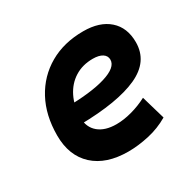

<svg xmlns="http://www.w3.org/2000/svg" viewBox="-122 -665 831 813"><g transform="rotate(-30 293.0 -258.5)"><path d="M301.8 -115.7Q337 -115.7 377 -126.5Q417.1 -137.3 454.1 -156.7L487.8 -41Q441.4 -13.7 388.6 -2Q335.7 9.8 287.6 9.8Q180.1 9.8 119.8 -45.5Q59.6 -100.9 59.6 -199.7Q59.6 -298.3 99.1 -371.8Q138.7 -445.3 209.7 -486.3Q280.8 -527.3 375.5 -527.3Q455.6 -527.3 500.7 -487.3Q545.9 -447.3 545.9 -376Q545.9 -281.7 449.2 -237.8Q352.5 -193.8 167 -190.9L147 -283.7Q273.9 -284.7 344.7 -306.4Q415.5 -328.1 415.5 -365.7Q415.5 -384.6 399 -395.4Q382.5 -406.2 352.1 -406.2Q301.9 -406.2 263.8 -382.4Q225.7 -358.5 204.4 -315.5Q183.1 -272.5 182.6 -215.3Q183.1 -168.3 214.7 -142Q246.3 -115.7 301.8 -115.7Z"/></g></svg>

Font: Cascadia Mono NF
Style: Italic
Weight: 400
Italic angle: -10°
Monospace: yes
Designer: Aaron Bell
Foundry: Saja Typeworks
Version: Version 2404.023